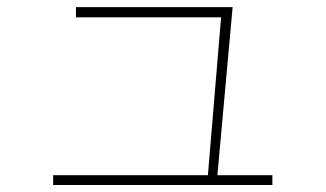

<svg xmlns="http://www.w3.org/2000/svg" viewBox="-20 -579 920 542"><path d="M565.6 -68.9 605.6 -547.8 622.2 -530H194.4V-558.9H636.7L592.2 -67.8ZM130 -56.7V-84.4H748.9V-56.7Z"/></svg>

Font: Paperlogy 1 Thin
Style: Regular
Weight: 250
Designer: redesigned by Lee Juim, glyphs from Gmarket Sans & Montserrat
Foundry: PT&
Version: Version 1.001